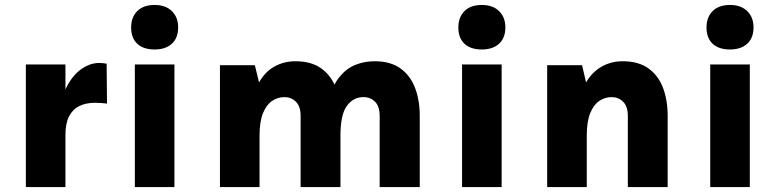

<svg xmlns="http://www.w3.org/2000/svg" viewBox="-20 -756 3150 776"><path d="M84.5 0V-495.5H244.5V0ZM210.5 -210Q210.5 -310.5 236 -375Q261.5 -439.5 300.5 -470.5Q339.5 -501.5 380 -501.5Q388 -501.5 396 -500.8Q404 -500 411 -498.5L412.5 -337.5Q400 -339 387 -339.8Q374 -340.5 362.5 -340.5Q327.5 -340.5 300.8 -327.5Q274 -314.5 259.2 -286Q244.5 -257.5 244.5 -210Z M605 -556Q559.5 -556 534.8 -579.2Q510 -602.5 510 -645Q510 -686.5 534.8 -711.2Q559.5 -736 605 -736Q649 -736 674.5 -711.2Q700 -686.5 700 -645Q700 -602.5 674.5 -579.2Q649 -556 605 -556ZM525 0V-495.5H685V0Z M1514.5 0V-287Q1514.5 -326 1495.8 -344.8Q1477 -363.5 1449 -363.5Q1408 -363.5 1382 -328.2Q1356 -293 1356 -207.5H1293Q1293 -296 1309 -354.2Q1325 -412.5 1353 -446.2Q1381 -480 1417.2 -494.2Q1453.5 -508.5 1494.5 -508.5Q1557.5 -508.5 1597.8 -480Q1638 -451.5 1657.2 -401.5Q1676.5 -351.5 1676.5 -287V0ZM869 0V-492.5H1010L1027 -423Q1052.5 -467.5 1090.8 -488Q1129 -508.5 1174 -508.5Q1237.5 -508.5 1277.8 -480Q1318 -451.5 1337 -401.5Q1356 -351.5 1356 -287V0H1195V-287Q1195 -326 1176 -344.8Q1157 -363.5 1130 -363.5Q1102.5 -363.5 1079.5 -348Q1056.5 -332.5 1042.8 -298.2Q1029 -264 1029 -207.5V0Z M1927.5 -556Q1882 -556 1857.2 -579.2Q1832.5 -602.5 1832.5 -645Q1832.5 -686.5 1857.2 -711.2Q1882 -736 1927.5 -736Q1971.5 -736 1997 -711.2Q2022.5 -686.5 2022.5 -645Q2022.5 -602.5 1997 -579.2Q1971.5 -556 1927.5 -556ZM1847.5 0V-495.5H2007.5V0Z M2517.5 0V-287Q2517.5 -326 2498.5 -344.8Q2479.5 -363.5 2452.5 -363.5Q2425 -363.5 2402 -348Q2379 -332.5 2365.2 -298.2Q2351.5 -264 2351.5 -207.5H2303Q2303 -313.5 2328.2 -380Q2353.5 -446.5 2397.2 -477.5Q2441 -508.5 2496.5 -508.5Q2560 -508.5 2600.2 -480Q2640.5 -451.5 2659.5 -401.5Q2678.5 -351.5 2678.5 -287V0ZM2191.5 0V-492.5H2332.5L2351.5 -411V0Z M2930.5 -556Q2885 -556 2860.2 -579.2Q2835.5 -602.5 2835.5 -645Q2835.5 -686.5 2860.2 -711.2Q2885 -736 2930.5 -736Q2974.5 -736 3000 -711.2Q3025.5 -686.5 3025.5 -645Q3025.5 -602.5 3000 -579.2Q2974.5 -556 2930.5 -556ZM2850.5 0V-495.5H3010.5V0Z"/></svg>

Font: Karla ExtraBold
Style: Regular
Weight: 800
Designer: Jonathan Pinhorn
Version: Version 2.001